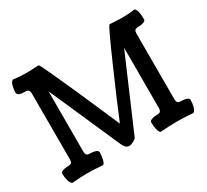

<svg xmlns="http://www.w3.org/2000/svg" viewBox="-146 -960 1284 1191"><g transform="rotate(-30 496.5 -364.5)"><path d="M59.6 -733.9Q67.9 -733.4 86.7 -731.4Q105.5 -729.5 121.1 -728.5Q136.7 -727.5 156.2 -727.5Q175.3 -727.5 203.4 -729.2Q231.4 -731 237.3 -731Q238.8 -731 240.7 -730.7Q242.7 -730.5 243.2 -730.5Q245.6 -730 256.8 -707.8Q268.1 -685.5 287.8 -642.1Q307.6 -598.6 327.4 -555.2Q347.2 -511.7 375.2 -448Q403.3 -384.3 421.1 -343.3Q439 -302.2 465.3 -241.9Q491.7 -181.6 498.5 -165.5Q556.2 -306.2 649.2 -517.6Q742.2 -729 750 -730.5Q752.9 -731 755.9 -731Q760.7 -731 786.6 -729.2Q812.5 -727.5 829.6 -727.5Q897.5 -727.5 931.2 -733.9Q952.1 -718.8 952.1 -651.9Q952.1 -640.1 936 -634.3Q919.9 -628.4 897.5 -628.4Q878.4 -628.4 872.6 -620.4Q866.7 -612.3 866.7 -597.7V-127.4Q866.7 -112.8 872.6 -104.7Q878.4 -96.7 897.5 -96.7Q919.9 -96.7 936 -90.8Q952.1 -85 952.1 -73.2Q952.1 -48.8 945.8 -25.6Q939.5 -2.4 926.3 5.4Q860.8 0 814.5 0Q761.2 0 691.4 5.4Q680.7 -2.4 675.5 -25.9Q670.4 -49.3 670.4 -74.2Q670.4 -85.9 686.5 -91.8Q702.6 -97.7 725.1 -97.7Q735.8 -97.7 742.7 -100.3Q749.5 -103 752.2 -108.4Q754.9 -113.8 755.6 -117.9Q756.3 -122.1 756.3 -129.4V-559.6Q756.3 -560.1 733.4 -506.8Q710.4 -453.6 677.7 -377.4Q645 -301.3 612.3 -225.1Q579.6 -148.9 556.6 -95.7L533.7 -42Q533.7 -41 525.9 -34.9Q518.1 -28.8 504.9 -22.5Q491.7 -16.1 481 -16.1Q455.6 -16.1 438.5 -54.2Q432.1 -67.9 406.5 -126.5Q380.9 -185.1 349.6 -256.1Q318.4 -327.1 287.6 -397Q256.8 -466.8 236.1 -513.4Q215.3 -560.1 215.3 -559.6V-129.4Q215.3 -122.1 216.1 -117.9Q216.8 -113.8 219.5 -108.4Q222.2 -103 229 -100.3Q235.8 -97.7 246.6 -97.7Q269 -97.7 285.2 -91.8Q301.3 -85.9 301.3 -74.2Q301.3 -49.3 296.1 -25.9Q291 -2.4 280.3 5.4Q220.2 0 171.4 0Q125 0 59.6 5.4Q46.4 -2.4 40 -25.9Q33.7 -49.3 33.7 -74.2Q33.7 -85.9 49.8 -91.8Q65.9 -97.7 88.4 -97.7Q107.4 -97.7 113.3 -105.7Q119.1 -113.8 119.1 -128.4V-600.1Q119.1 -614.7 113.3 -622.8Q107.4 -630.9 88.4 -630.9Q33.7 -630.9 33.7 -656.2Q33.7 -680.2 40 -703.4Q46.4 -726.6 59.6 -733.9Z"/></g></svg>

Font: Coustard
Style: Regular
Weight: 400
Foundry: vernon adams
Version: Version 1.000